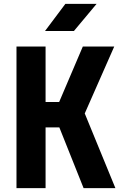

<svg xmlns="http://www.w3.org/2000/svg" viewBox="-20 -970 640 990"><path d="M65 0V-730H215V-444H285L407 -730H569L417 -385L575 0H411L286 -313H215V0ZM212 -810 317 -950H478L361 -810Z"/></svg>

Font: JetBrains Mono NL ExtraBold
Style: Regular
Weight: 800
Designer: Philipp Nurullin, Konstantin Bulenkov
Foundry: JetBrains
Version: Version 2.304; ttfautohint (v1.8.4.7-5d5b)